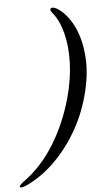

<svg xmlns="http://www.w3.org/2000/svg" viewBox="-132 -776 527 933"><g transform="rotate(-5 131.5 -309.5)"><path d="M277 -295Q251 -200 202 -118.8Q153 -37.5 89.5 22.2Q26 82 -45 113.5Q-72 124.5 -74 115Q-75 109.5 -54 93Q35 29.5 97.5 -71.2Q160 -172 194 -295Q218.5 -383.5 221 -464Q223.5 -544.5 207 -608.5Q190.5 -672.5 158 -712Q145.5 -728 150.5 -734Q158 -742.5 179 -732.5Q227.5 -704 260 -640.2Q292.5 -576.5 299.2 -487.8Q306 -399 277 -295Z"/></g></svg>

Font: Fraunces 72pt
Style: Italic
Weight: 400
Italic angle: -16°
Version: Version 1.000;[b76b70a41]